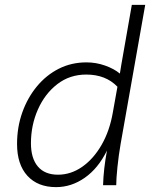

<svg xmlns="http://www.w3.org/2000/svg" viewBox="-20 -760 616 788"><path d="M210 8Q135 8 92.5 -38.5Q50 -85 50 -169Q50 -238 71.5 -298.5Q93 -359 131.5 -405.5Q170 -452 221.5 -478Q273 -504 335 -504Q374 -504 411 -491Q448 -478 472 -458L478 -495L521 -740H576L475 -169Q467 -123 462 -74.5Q457 -26 457 0H403Q404 -34 408 -69Q412 -104 419 -142Q383 -69 328 -30.5Q273 8 210 8ZM218 -43Q271 -43 317.5 -75.5Q364 -108 397 -165.5Q430 -223 443 -298L462 -404Q414 -454 334 -454Q266 -454 215 -414.5Q164 -375 135.5 -310.5Q107 -246 107 -172Q107 -110 135.5 -76.5Q164 -43 218 -43Z"/></svg>

Font: Livvic Light
Style: Italic
Weight: 300
Italic angle: -10°
Designer: Jacques Le Bailly, Baron von Fonthausen
Version: Version 1.001; ttfautohint (v1.8.2)